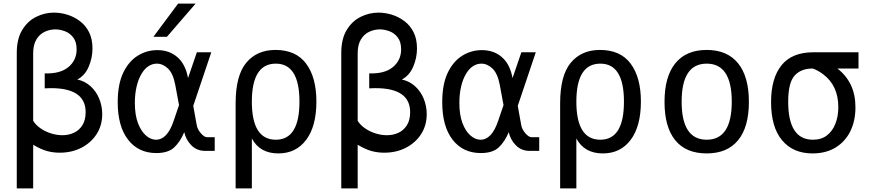

<svg xmlns="http://www.w3.org/2000/svg" viewBox="-20 -837 4840 1065"><path d="M73 -543Q73 -621 103 -670.5Q133 -720 180.5 -743.5Q228 -767 279 -767Q316 -767 353.5 -755.5Q391 -744 423 -720Q455 -696 474 -658.5Q493 -621 493 -568Q493 -516 472 -467Q451 -418 409 -396Q451 -387 482.5 -358.5Q514 -330 530.5 -289Q547 -248 547 -204Q547 -142 516.5 -94Q486 -46 432.5 -18Q379 10 311 10Q275 10 241.5 1Q208 -8 164 -34V208H73ZM164 -167Q177 -145 203 -126.5Q229 -108 261.5 -97.5Q294 -87 326 -87Q360 -87 389 -100Q418 -113 436.5 -141.5Q455 -170 455 -215Q455 -348 263 -348Q253 -348 244.5 -347.5Q236 -347 228 -347V-430Q314 -427 359.5 -465Q405 -503 405 -563Q405 -605 386 -629.5Q367 -654 339.5 -664Q312 -674 287 -674Q256 -674 227.5 -660.5Q199 -647 181.5 -617.5Q164 -588 164 -541Z M968 -817H1065L906 -633H831ZM847 12Q748 12 690.5 -62Q633 -136 633 -270Q633 -370 663.5 -433.5Q694 -497 744 -528Q794 -559 853 -559Q919 -559 964 -520Q1009 -481 1023 -404L1072 -547H1152L1052 -250L1071 -144Q1075 -120 1094 -98Q1113 -76 1128 -76H1171V0H1118Q1072 0 1041.5 -31Q1011 -62 1002 -104Q980 -51 946.5 -19.5Q913 12 847 12ZM845 -62Q908 -62 943 -166L973 -254L952 -367Q940 -430 911.5 -457Q883 -484 850 -484Q826 -484 804.5 -470.5Q783 -457 766 -429Q747 -398 737.5 -356Q728 -314 728 -267Q728 -199 745.5 -153.5Q763 -108 790 -85Q817 -62 845 -62Z M1287 -264Q1287 -418 1346 -489Q1405 -560 1508 -560Q1622 -560 1678.5 -483.5Q1735 -407 1735 -274Q1735 -137 1678.5 -61.5Q1622 14 1524 14Q1421 14 1377 -69V208H1287ZM1510 -62Q1641 -62 1641 -273Q1641 -484 1510 -484Q1377 -484 1377 -273Q1377 -62 1510 -62Z M1873 -543Q1873 -621 1903 -670.5Q1933 -720 1980.5 -743.5Q2028 -767 2079 -767Q2116 -767 2153.5 -755.5Q2191 -744 2223 -720Q2255 -696 2274 -658.5Q2293 -621 2293 -568Q2293 -516 2272 -467Q2251 -418 2209 -396Q2251 -387 2282.5 -358.5Q2314 -330 2330.5 -289Q2347 -248 2347 -204Q2347 -142 2316.5 -94Q2286 -46 2232.5 -18Q2179 10 2111 10Q2075 10 2041.5 1Q2008 -8 1964 -34V208H1873ZM1964 -167Q1977 -145 2003 -126.5Q2029 -108 2061.5 -97.5Q2094 -87 2126 -87Q2160 -87 2189 -100Q2218 -113 2236.5 -141.5Q2255 -170 2255 -215Q2255 -348 2063 -348Q2053 -348 2044.5 -347.5Q2036 -347 2028 -347V-430Q2114 -427 2159.5 -465Q2205 -503 2205 -563Q2205 -605 2186 -629.5Q2167 -654 2139.5 -664Q2112 -674 2087 -674Q2056 -674 2027.5 -660.5Q1999 -647 1981.5 -617.5Q1964 -588 1964 -541Z M2647 12Q2548 12 2490.5 -62Q2433 -136 2433 -270Q2433 -370 2463.5 -433.5Q2494 -497 2544 -528Q2594 -559 2653 -559Q2719 -559 2764 -520Q2809 -481 2823 -404L2872 -547H2952L2852 -250L2871 -144Q2875 -120 2894 -98Q2913 -76 2928 -76H2971V0H2918Q2872 0 2841.5 -31Q2811 -62 2802 -104Q2780 -51 2746.5 -19.5Q2713 12 2647 12ZM2645 -62Q2708 -62 2743 -166L2773 -254L2752 -367Q2740 -430 2711.5 -457Q2683 -484 2650 -484Q2626 -484 2604.5 -470.5Q2583 -457 2566 -429Q2547 -398 2537.5 -356Q2528 -314 2528 -267Q2528 -199 2545.5 -153.5Q2563 -108 2590 -85Q2617 -62 2645 -62Z M3087 -264Q3087 -418 3146 -489Q3205 -560 3308 -560Q3422 -560 3478.5 -483.5Q3535 -407 3535 -274Q3535 -137 3478.5 -61.5Q3422 14 3324 14Q3221 14 3177 -69V208H3087ZM3310 -62Q3441 -62 3441 -273Q3441 -484 3310 -484Q3177 -484 3177 -273Q3177 -62 3310 -62Z M3900 14Q3785 14 3725.5 -59Q3666 -132 3666 -272Q3666 -412 3726 -486Q3786 -560 3900 -560Q4014 -560 4074 -486Q4134 -412 4134 -272Q4134 -132 4074 -59Q4014 14 3900 14ZM4039 -273Q4039 -484 3900 -484Q3761 -484 3761 -273Q3761 -62 3900 -62Q4039 -62 4039 -273Z M4487 14Q4379 14 4318 -59Q4257 -132 4257 -271Q4257 -403 4315 -475Q4373 -547 4491 -547H4742V-457H4625Q4726 -378 4725 -241Q4725 -166 4696.5 -108.5Q4668 -51 4614.5 -18.5Q4561 14 4487 14ZM4489 -62Q4536 -62 4567 -86Q4598 -110 4614 -151Q4630 -192 4630 -243Q4630 -362 4546 -425Q4517 -447 4488 -457Q4422 -457 4387 -417Q4352 -377 4352 -273Q4352 -62 4489 -62Z"/></svg>

Font: PlemolJP35 Console
Style: Regular
Weight: 400
Version: v2.0.3; ttfautohint (v1.8.4.7-5d5b-dirty) -l 6 -r 45 -G 200 